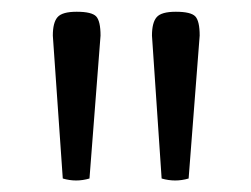

<svg xmlns="http://www.w3.org/2000/svg" viewBox="-20 -861 431 330"><path d="M152.8 -799.8 133.8 -554.2Q110.8 -547.4 87.9 -554.2L70.8 -799.8Q70.8 -822.3 78.9 -831.5Q86.9 -840.8 111.8 -840.8Q137.7 -840.8 145.3 -832.8Q152.8 -824.7 152.8 -799.8ZM323.2 -799.8 304.2 -554.2Q281.2 -547.4 257.8 -554.2L241.2 -799.8Q241.2 -822.3 249.3 -831.5Q257.3 -840.8 282.2 -840.8Q308.1 -840.8 315.7 -832.8Q323.2 -824.7 323.2 -799.8Z"/></svg>

Font: Adamina
Style: Regular
Weight: 400
Designer: Cyreal (www.cyreal.org)
Foundry: Cyreal (www.cyreal.org)
Version: Version 1.010